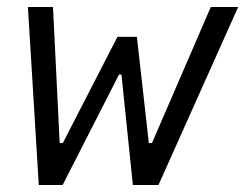

<svg xmlns="http://www.w3.org/2000/svg" viewBox="-20 -527 698 547"><path d="M59.5 -507 90.5 0H158.5L319 -314.5H326L358.5 0H431.5L658.5 -507H580.5L413 -119.5H404L370 -422H314.5L159 -119.5H150L131 -507Z"/></svg>

Font: Monaspace Neon Light
Style: Italic
Weight: 300
Italic angle: -11°
Designer: Riley Cran & the Lettermatic Team
Foundry: Lettermatic
Version: Version 1.200 (Monaspace Neon)